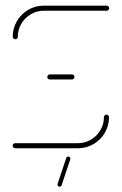

<svg xmlns="http://www.w3.org/2000/svg" viewBox="-20 -539 443 698"><path d="M367 -122.2Q371.1 -122.2 373.7 -119.6Q376.3 -117 376.3 -113Q376.3 -82.2 361.1 -56.3Q345.9 -30.4 320 -15.2Q294.1 0 263.3 0H35.2Q31.5 0 28.7 -2.8Q25.9 -5.6 25.9 -9.3Q25.9 -13.3 28.7 -15.9Q31.5 -18.5 35.2 -18.5H263.3Q288.9 -18.5 310.6 -31.3Q332.2 -44.1 345 -65.7Q357.8 -87.4 357.8 -113Q357.8 -117 360.6 -119.6Q363.3 -122.2 367 -122.2ZM250.7 -259.3Q250.7 -255.6 248.1 -252.8Q245.6 -250 241.5 -250H161.1Q157.4 -250 154.6 -252.8Q151.9 -255.6 151.9 -259.3Q151.9 -263.3 154.6 -265.9Q157.4 -268.5 161.1 -268.5H241.5Q245.6 -268.5 248.1 -265.9Q250.7 -263.3 250.7 -259.3ZM35.6 -396.3Q31.9 -396.3 29.1 -399.1Q26.3 -401.9 26.3 -405.6Q26.3 -436.3 41.5 -462.2Q56.7 -488.1 82.6 -503.3Q108.5 -518.5 139.3 -518.5H367.8Q371.5 -518.5 374.3 -515.7Q377 -513 377 -509.3Q377 -505.6 374.3 -502.8Q371.5 -500 367.8 -500H139.3Q113.7 -500 92 -487.2Q70.4 -474.4 57.6 -452.8Q44.8 -431.1 44.8 -405.6Q44.8 -401.9 42.2 -399.1Q39.6 -396.3 35.6 -396.3ZM189.3 129.6 220.7 35.6Q221.5 33 223.5 31.5Q225.6 30 228.1 30Q232.2 30 234.4 33.3Q236.7 36.7 235.6 40L204.1 134.1Q203.3 136.7 201.3 138.1Q199.3 139.6 196.7 139.6Q192.6 139.6 190.4 136.3Q188.1 133 189.3 129.6Z"/></svg>

Font: 26F Galaxy Sans Hairline
Style: Regular
Weight: 50
Designer: C₂₉H₂₅N₃O₅
Version: Version 1.100